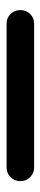

<svg xmlns="http://www.w3.org/2000/svg" viewBox="219 -190 127 606"><g transform="rotate(-90 283.0 112.5)"><path d="M56.6 156.2Q39.1 156.2 26.4 143.6Q13.7 130.9 13.7 112.8Q13.7 94.7 26.4 82Q39.1 69.3 56.6 69.3H510.7Q529.3 69.3 541.5 82Q553.7 94.7 553.7 112.8Q553.7 130.9 541.5 143.6Q529.3 156.2 510.7 156.2Z"/></g></svg>

Font: Nico Moji
Style: Regular
Weight: 400
Version: Version 1.02